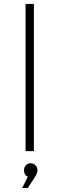

<svg xmlns="http://www.w3.org/2000/svg" viewBox="-20 -762 300 968"><path d="M150.9 0H108.9V-742.2H150.9ZM134.8 61Q148.4 61 158.7 71.3Q168.9 81.5 168.9 97.2Q168.9 109.9 157.2 128.9L120.1 186H91.8L120.1 128.9Q101.1 120.6 101.1 96.2Q101.1 81.1 110.8 71Q120.6 61 134.8 61Z"/></svg>

Font: Montserrat Ultra Light
Style: Regular
Weight: 200
Designer: Julieta Ulanovsky
Foundry: Julieta Ulanovsky
Version: Version 3.001;PS 003.001;hotconv 1.0.70;makeotf.lib2.5.58329